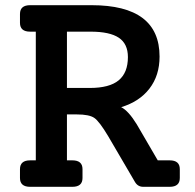

<svg xmlns="http://www.w3.org/2000/svg" viewBox="-20 -720 750 740"><path d="M634 -102Q673 -102 673 -68V-34Q673 0 634 0H532Q511 0 500 -19L397 -195Q363 -252 343.5 -265.5Q324 -279 276 -279H238V-102H259Q298 -102 298 -68V-34Q298 0 259 0H96Q57 0 57 -34V-68Q57 -102 96 -102H118V-598H96Q57 -598 57 -632V-666Q57 -700 96 -700H333Q595 -700 595 -502Q595 -429 556 -378.5Q517 -328 447 -307Q475 -293 507 -241L588 -102ZM238 -381H326Q402 -381 437.5 -410.5Q473 -440 473 -500Q473 -551 438 -574.5Q403 -598 329 -598H238Z"/></svg>

Font: Solway Medium
Style: Regular
Weight: 500
Designer: Mariya V. Pigoulevskaya
Foundry: The Northern Block Ltd.
Version: Version 1.000;hotconv 1.0.109;makeotfexe 2.5.65596